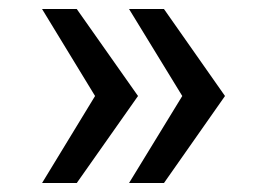

<svg xmlns="http://www.w3.org/2000/svg" viewBox="-20 -467 597 430"><path d="M289.1 -252 151.9 -57.1H74.2L192.9 -252L74.2 -446.8H151.9ZM483.9 -252 347.2 -57.1H269L388.2 -252L269 -446.8H347.2Z"/></svg>

Font: Perun
Style: Regular
Weight: 400
Version: Version 1.0000